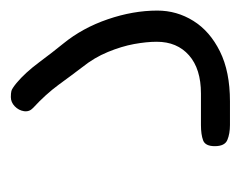

<svg xmlns="http://www.w3.org/2000/svg" viewBox="-65 -25 444 354"><g transform="rotate(-90 157.0 152.0)"><path d="M103.5 354Q87.5 354 76 349.2Q64.5 344.5 64.5 326Q64.5 308.5 75.2 304.5Q86 300.5 103.5 300.5H161.5Q207 300.5 232 278.5Q257 256.5 257 219Q257 200.5 252.8 177.2Q248.5 154 238.2 129Q228 104 210 81.5Q195.5 62.5 177.8 38.2Q160 14 135 -9Q127.5 -16 129 -25.8Q130.5 -35.5 138 -42.8Q145.5 -50 155 -50Q162 -50 166.2 -49Q170.5 -48 181 -39.5Q200 -23.5 219 2Q238 27.5 253.5 46.5Q282.5 82 298.5 128.8Q314.5 175.5 314.5 220Q314.5 256 295.5 286.5Q276.5 317 239.2 335.5Q202 354 147 354Z"/></g></svg>

Font: Edu SA Hand
Style: Regular
Weight: 400
Designer: Tina and Corey Anderson, Eben Sorkin, Mirko Velimirovic
Foundry: Google for Education
Version: Version 2.000